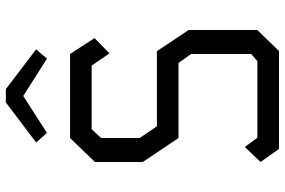

<svg xmlns="http://www.w3.org/2000/svg" viewBox="-175 -775 950 640"><g transform="rotate(-90 300.0 -455.0)"><path d="M160 -696.5H440L493 -615L442 -565L401.5 -624.5H189.5L160 -593V-464.5L199 -407H449.5L520 -301V-72.5L450 0H123.5L80 -61.5L130 -114L161 -72H416L440 -92.5V-293L410 -335H160L80 -454V-613.5ZM323 -910.5 455.5 -809.5 424.5 -773.5 300 -852.5 177 -773.5 145 -809.5 278.5 -910.5Z"/></g></svg>

Font: Kode Mono
Style: Regular
Weight: 400
Monospace: yes
Designer: Isa Ozler
Foundry: Kadena LLC
Version: Version 1.000;gftools[0.9.28]